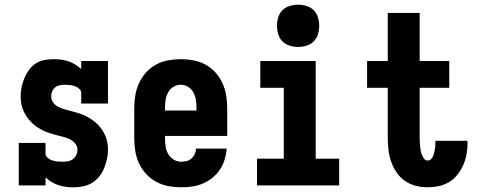

<svg xmlns="http://www.w3.org/2000/svg" viewBox="-20 -790 2040 818"><path d="M293 8Q277 8 261 6Q245 4 229.5 -1Q214 -6 200 -14.5Q186 -23 174 -34V0H60V-181H174V-136Q174 -125 183 -117.5Q192 -110 203 -106.5Q214 -103 225 -102Q236 -101 247 -101Q258 -101 269.5 -103Q281 -105 290.5 -112Q300 -119 305 -129.5Q310 -140 310 -152Q310 -167 300 -179Q290 -191 276 -197.5Q262 -204 247.5 -207.5Q233 -211 218.5 -215Q204 -219 189.5 -223.5Q175 -228 161.5 -235Q148 -242 135.5 -250.5Q123 -259 112.5 -270Q102 -281 93.5 -293.5Q85 -306 79 -320Q73 -334 70.5 -349Q68 -364 68 -379Q68 -399 72 -418.5Q76 -438 83.5 -456.5Q91 -475 103 -491.5Q115 -508 131.5 -519Q148 -530 168 -534Q188 -538 208 -538Q224 -538 240 -536Q256 -534 271 -529Q286 -524 300 -515.5Q314 -507 326 -496V-530H440V-349H326V-394Q326 -405 317 -412.5Q308 -420 297.5 -423.5Q287 -427 276 -428Q265 -429 254 -429Q243 -429 232.5 -426.5Q222 -424 214 -417Q206 -410 202 -400Q198 -390 198 -379Q198 -364 208 -351.5Q218 -339 231.5 -333Q245 -327 260 -323Q275 -319 289.5 -315Q304 -311 318.5 -306.5Q333 -302 346.5 -295Q360 -288 372.5 -279.5Q385 -271 395.5 -260.5Q406 -250 414.5 -237.5Q423 -225 429 -211Q435 -197 437.5 -182Q440 -167 440 -152Q440 -131 435.5 -111Q431 -91 423 -72Q415 -53 402 -37Q389 -21 371.5 -10.5Q354 0 333.5 4Q313 8 293 8Z M752 8Q725 8 698 3Q671 -2 646.5 -15Q622 -28 603 -48.5Q584 -69 572.5 -93.5Q561 -118 556.5 -145.5Q552 -173 552 -200V-330Q552 -357 556.5 -384Q561 -411 572.5 -436Q584 -461 602.5 -481.5Q621 -502 645 -515Q669 -528 696 -533Q723 -538 750 -538Q777 -538 804 -533Q831 -528 855 -515Q879 -502 897.5 -481.5Q916 -461 927.5 -436Q939 -411 943.5 -384Q948 -357 948 -330V-211H683V-200Q683 -183 685.5 -166Q688 -149 696.5 -134Q705 -119 720 -110Q735 -101 752 -101Q764 -101 775.5 -104Q787 -107 796 -115Q805 -123 810 -134Q815 -145 815 -157H946Q944 -133 937 -110Q930 -87 917 -67.5Q904 -48 885.5 -33Q867 -18 845 -8.5Q823 1 799.5 4.5Q776 8 752 8ZM817 -319V-330Q817 -347 814.5 -364Q812 -381 804 -396Q796 -411 781.5 -420Q767 -429 750 -429Q733 -429 718.5 -420Q704 -411 696 -396Q688 -381 685.5 -364Q683 -347 683 -330V-319Z M1075 0V-114H1189V-416H1089V-530H1325V-114H1425V0ZM1250 -590Q1232 -590 1214 -595.5Q1196 -601 1183.5 -613.5Q1171 -626 1165.5 -644Q1160 -662 1160 -680Q1160 -698 1165.5 -716Q1171 -734 1183.5 -746.5Q1196 -759 1214 -764.5Q1232 -770 1250 -770Q1268 -770 1286 -764.5Q1304 -759 1316.5 -746.5Q1329 -734 1334.5 -716Q1340 -698 1340 -680Q1340 -662 1334.5 -644Q1329 -626 1316.5 -613.5Q1304 -601 1286 -595.5Q1268 -590 1250 -590Z M1802 8Q1776 8 1751 1.5Q1726 -5 1705 -19.5Q1684 -34 1669.5 -55.5Q1655 -77 1646.5 -101.5Q1638 -126 1635 -151.5Q1632 -177 1632 -203V-416H1544V-530H1632V-735H1768V-530H1894V-416H1768V-203Q1768 -194 1768.5 -184.5Q1769 -175 1770 -166Q1771 -157 1772.5 -148Q1774 -139 1777.5 -130Q1781 -121 1787 -113.5Q1793 -106 1802 -106Q1810 -106 1816 -111.5Q1822 -117 1825 -124.5Q1828 -132 1830 -139.5Q1832 -147 1833 -154.5Q1834 -162 1834.5 -170Q1835 -178 1835 -186Q1835 -187 1835 -188Q1835 -189 1835 -190H1971Q1972 -188 1972 -185Q1972 -182 1972 -180Q1972 -156 1967.5 -132Q1963 -108 1953.5 -86.5Q1944 -65 1929 -46Q1914 -27 1893.5 -14.5Q1873 -2 1849.5 3Q1826 8 1802 8Z"/></svg>

Font: Iosevka Slab Heavy
Style: Regular
Weight: 900
Monospace: yes
Designer: Belleve Invis
Foundry: Belleve Invis
Version: Version 11.1.0; ttfautohint (v1.8.3)